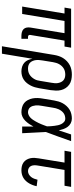

<svg xmlns="http://www.w3.org/2000/svg" viewBox="608 -1176 783 2040"><g transform="rotate(90 1000.0 -156.5)"><path d="M393 8H361Q341 8 322 3Q303 -2 290 -15Q277 -28 273.5 -47.5Q270 -67 273 -87L333 -450H203L129 0H50L124 -450H61L73 -520H487L475 -450H412L352 -87Q351 -82 352 -77Q353 -72 355.5 -68.5Q358 -65 363 -63.5Q368 -62 373 -62H393Z M551 215H472L564 -339Q568 -364 576 -388.5Q584 -413 598 -435.5Q612 -458 632 -476.5Q652 -495 675.5 -507Q699 -519 724 -523.5Q749 -528 773 -528Q802 -528 829.5 -522Q857 -516 879 -500.5Q901 -485 916 -462.5Q931 -440 937.5 -413.5Q944 -387 943 -358Q942 -329 938 -301L918 -181Q914 -158 907.5 -135.5Q901 -113 890 -91.5Q879 -70 864 -51Q849 -32 828.5 -18Q808 -4 785 2Q762 8 739 8Q713 8 689 0.5Q665 -7 647 -23Q629 -39 619 -61.5Q609 -84 605 -109ZM708 -62Q724 -62 740.5 -65.5Q757 -69 772 -78Q787 -87 799 -100Q811 -113 820 -128.5Q829 -144 833.5 -160Q838 -176 840 -192L860 -312Q863 -329 864.5 -346.5Q866 -364 863 -380.5Q860 -397 853 -412Q846 -427 834.5 -437.5Q823 -448 807 -453Q791 -458 774 -458Q758 -458 741 -454.5Q724 -451 709 -442Q694 -433 682 -420Q670 -407 661.5 -391.5Q653 -376 648.5 -360Q644 -344 641 -328L623 -217Q620 -199 618.5 -181Q617 -163 619 -146Q621 -129 627.5 -113Q634 -97 645.5 -85Q657 -73 673.5 -67.5Q690 -62 708 -62Z M1173 8Q1146 8 1120 1Q1094 -6 1074.5 -22Q1055 -38 1043 -61.5Q1031 -85 1026 -111Q1021 -137 1022 -164.5Q1023 -192 1028 -219L1048 -339Q1052 -363 1059 -386.5Q1066 -410 1078 -431.5Q1090 -453 1107.5 -472Q1125 -491 1146.5 -504Q1168 -517 1192.5 -522.5Q1217 -528 1240 -528Q1267 -528 1290 -516Q1313 -504 1328 -483.5Q1343 -463 1351.5 -439Q1360 -415 1366 -389L1367 -392Q1377 -424 1387.5 -456Q1398 -488 1409 -520H1480Q1456 -453 1432.5 -386Q1409 -319 1383 -252Q1387 -189 1389.5 -126Q1392 -63 1396 0H1325Q1325 -30 1325 -60Q1325 -90 1325 -120Q1313 -97 1298 -75Q1283 -53 1264.5 -34Q1246 -15 1222 -3.5Q1198 8 1173 8ZM1174 -62Q1189 -62 1205 -70Q1221 -78 1232.5 -89.5Q1244 -101 1253.5 -115Q1263 -129 1271 -143.5Q1279 -158 1286.5 -173Q1294 -188 1300 -203Q1306 -218 1312 -233.5Q1318 -249 1323 -264Q1323 -284 1321.5 -303.5Q1320 -323 1317.5 -342.5Q1315 -362 1311 -380.5Q1307 -399 1298.5 -416Q1290 -433 1275.5 -445.5Q1261 -458 1241 -458Q1226 -458 1210 -453.5Q1194 -449 1181 -439Q1168 -429 1158 -415.5Q1148 -402 1141.5 -387.5Q1135 -373 1131 -358Q1127 -343 1125 -328L1105 -208Q1102 -192 1100.5 -175.5Q1099 -159 1100.5 -143.5Q1102 -128 1106.5 -113Q1111 -98 1120 -86Q1129 -74 1143.5 -68Q1158 -62 1174 -62Z M1790 8Q1767 8 1745.5 3Q1724 -2 1706.5 -14.5Q1689 -27 1678 -45.5Q1667 -64 1662 -85.5Q1657 -107 1658 -130Q1659 -153 1663 -175L1708 -450H1582L1594 -520H1966L1954 -450H1786L1739 -164Q1736 -146 1736.5 -128Q1737 -110 1744 -94.5Q1751 -79 1766 -70.5Q1781 -62 1799 -62Q1817 -62 1833.5 -71.5Q1850 -81 1861.5 -96Q1873 -111 1879.5 -128.5Q1886 -146 1890 -163L1959 -154Q1955 -134 1947.5 -114Q1940 -94 1929.5 -75.5Q1919 -57 1904 -40.5Q1889 -24 1870.5 -13Q1852 -2 1831.5 3Q1811 8 1790 8Z"/></g></svg>

Font: Iosevka
Style: Italic
Weight: 400
Italic angle: -9°
Monospace: yes
Designer: Belleve Invis
Foundry: Belleve Invis
Version: Version 32.5.0; ttfautohint (v1.8.4)